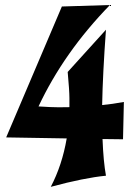

<svg xmlns="http://www.w3.org/2000/svg" viewBox="-20 -741 520 759"><path d="M254.4 -317.4Q254.4 -325.2 254.4 -353.5Q254.4 -381.8 247.6 -456.5L398.9 -623.5Q386.2 -450.2 383.8 -325.7Q424.3 -329.6 469.7 -337.9L466.3 -190.4L385.3 -191.4Q388.7 -102.5 398.9 -46.4Q313 -38.1 180.7 -2.4Q225.6 -87.9 243.7 -193.8L4.4 -197.8L224.6 -715.3L414.6 -721.2Q232.9 -534.7 132.3 -320.3Q183.1 -316.9 211.9 -316.9Q240.7 -316.9 254.4 -317.4Z"/></svg>

Font: UnifrakturCook
Style: Bold
Weight: 700
Designer: j. 'mach' wust
Version: Version 2011-09-01